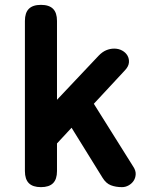

<svg xmlns="http://www.w3.org/2000/svg" viewBox="-20 -760 640 790"><path d="M214.5 -56Q214.5 -22.5 198.3 -6.3Q182 10 148.5 10Q115 10 98.7 -6.3Q82.5 -22.5 82.5 -56V-674Q82.5 -707.5 98.7 -723.7Q115 -740 148.5 -740Q182 -740 198.3 -723.7Q214.5 -707.5 214.5 -674ZM190.6 -144.1V-324.1L385.6 -530.6Q400.8 -546.5 416.8 -553.2Q432.9 -560 450.1 -560Q468.3 -560 482.8 -551.9Q497.4 -543.8 504.7 -530.8Q512 -517.8 510.4 -501.9Q508.7 -486 493.8 -470.4ZM354.4 -351.6 528.5 -74Q539 -58.1 538.3 -43.1Q537.6 -28 530 -16.3Q522.3 -4.6 509.4 2.7Q496.5 10 481.9 10Q456.5 10 436.3 2.3Q416.1 -5.4 402 -28.5L260.4 -257.1Z"/></svg>

Font: Maple Mono
Style: Regular
Weight: 400
Monospace: yes
Designer: subframe7536
Version: Version 7.300